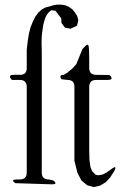

<svg xmlns="http://www.w3.org/2000/svg" viewBox="-20 -802 540 810"><path d="M454.1 -91.8Q475.6 -106.4 460.9 -78.1L444.3 -52.7L424.8 -32.2L401.4 -18.6L375 -12.7L347.7 -20.5L323.2 -41L306.6 -73.2L293.9 -124V-436.5Q293.9 -464.8 264.6 -464.8L239.3 -467.8Q226.6 -486.3 249 -486.3L263.7 -495.1L286.1 -513.7L301.8 -531.2L328.1 -595.7L341.8 -609.4Q352.5 -619.1 354.5 -604.5L355.5 -590.8L356.4 -554.7V-515.6Q356.4 -486.3 385.7 -486.3L442.4 -485.4Q462.9 -464.8 433.6 -464.8H385.7Q356.4 -464.8 356.4 -435.5V-166L357.4 -127L361.3 -98.6L368.2 -80.1L383.8 -64.5L395.5 -62.5L412.1 -65.4L429.7 -74.2ZM238.3 -724.6 213.9 -756.8 196.3 -758.8 186.5 -751 177.7 -740.2 171.9 -728.5 167 -713.9 162.1 -695.3 159.2 -674.8 156.2 -650.4 155.3 -622.1 156.2 -590.8V-74.2Q156.2 -44.9 185.5 -44.9L204.1 -41Q226.6 -24.4 198.2 -24.4L44.9 -29.3Q22.5 -44.9 50.8 -44.9H63.5Q92.8 -44.9 92.8 -74.2V-435.5Q92.8 -464.8 63.5 -464.8H30.3Q9.8 -486.3 39.1 -486.3H64.5Q92.8 -486.3 92.8 -514.6V-591.8L96.7 -626L101.6 -658.2L108.4 -685.5L118.2 -710L128.9 -731.4L141.6 -749L157.2 -762.7L171.9 -770.5L187.5 -774.4L203.1 -779.3L217.8 -782.2H241.2L256.8 -779.3L271.5 -772.5L285.2 -762.7L295.9 -750L305.7 -734.4L310.5 -715.8L304.7 -693.4L277.3 -680.7L253.9 -685.5L239.3 -705.1Z"/></svg>

Font: B2 Hana
Style: Regular
Weight: 500
Version: 2020-08-05; (max)